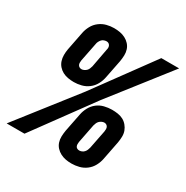

<svg xmlns="http://www.w3.org/2000/svg" viewBox="-188 -815 930 961"><g transform="rotate(30 277.0 -335.0)"><path d="M159 -347Q142 -347 125 -350Q108 -353 94 -360.5Q80 -368 69.5 -380Q59 -392 54 -407.5Q49 -423 49 -440Q49 -457 52 -474L73 -581Q77 -602 88 -622.5Q99 -643 117.5 -657Q136 -671 157.5 -676.5Q179 -682 200 -682Q218 -682 234.5 -679Q251 -676 265.5 -668.5Q280 -661 291 -649Q302 -637 307 -621.5Q312 -606 311.5 -589Q311 -572 308 -554L287 -448Q283 -427 272 -406.5Q261 -386 242.5 -372Q224 -358 202 -352.5Q180 -347 159 -347ZM75 0H-28L234 -335L479 -670H582L320 -335ZM160 -422Q167 -422 174.5 -425.5Q182 -429 187.5 -434.5Q193 -440 196 -447.5Q199 -455 201 -462L221 -569Q223 -575 223 -582Q223 -589 220 -594.5Q217 -600 212 -603Q207 -606 200 -606Q193 -606 185 -603Q177 -600 172 -594Q167 -588 163.5 -581Q160 -574 159 -566L138 -460Q137 -453 137 -446.5Q137 -440 139.5 -434.5Q142 -429 147.5 -425.5Q153 -422 160 -422ZM353 12Q335 12 319 9Q303 6 288.5 -1.5Q274 -9 263 -21Q252 -33 247 -48.5Q242 -64 242.5 -81Q243 -98 246 -116L267 -222Q271 -243 282 -263.5Q293 -284 311 -298Q329 -312 351.5 -317.5Q374 -323 395 -323Q412 -323 429 -320.5Q446 -318 460 -310.5Q474 -303 484.5 -290.5Q495 -278 500.5 -263Q506 -248 505.5 -230.5Q505 -213 502 -196L481 -89Q477 -68 466 -47.5Q455 -27 436.5 -13Q418 1 396 6.5Q374 12 353 12ZM354 -64Q361 -64 368.5 -67Q376 -70 381.5 -76Q387 -82 390 -89Q393 -96 395 -104L416 -210Q417 -217 417 -223.5Q417 -230 414.5 -235.5Q412 -241 406.5 -244.5Q401 -248 394 -248Q387 -248 379.5 -244.5Q372 -241 366.5 -235.5Q361 -230 358 -222.5Q355 -215 353 -208L332 -101Q331 -95 331 -88Q331 -81 333.5 -75.5Q336 -70 341.5 -67Q347 -64 354 -64Z"/></g></svg>

Font: Lode
Style: Bold Italic
Weight: 700
Italic angle: -11°
Monospace: yes
Designer: Belleve Invis
Foundry: Belleve Invis
Version: Version 29.2.0; ttfautohint (v1.8.3)